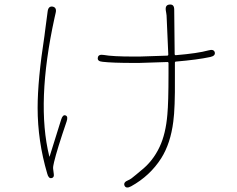

<svg xmlns="http://www.w3.org/2000/svg" viewBox="-20 -782 1040 842"><path d="M555 35Q533 47 526 32Q520 17 543 8Q554 4 578 -17Q587 -25 597 -33Q650 -74 680 -138Q707 -195 714 -280Q719 -333 719 -459V-505Q719 -510 714 -510L590 -506Q578 -506 566 -506Q473 -506 430 -511Q406 -513 409 -529Q411 -545 435 -541Q473 -534 567 -534Q579 -534 591 -534L713 -538Q718 -538 718 -543L711 -703Q711 -714 709 -725L707 -737Q704 -761 724 -762Q744 -764 744 -740L746 -545Q746 -540 751 -540Q847 -548 894 -561Q918 -568 922 -552Q925 -537 902 -532Q846 -520 752 -512Q747 -512 747 -507V-439Q748 -308 740 -249Q728 -153 687 -88Q638 -11 555 35ZM206 -1Q193 2 187 -21Q145 -164 145 -309Q145 -432 175 -625Q177 -637 178 -649L189 -732Q192 -756 211 -753Q230 -749 224 -725L219 -703Q138 -332 196 -97Q197 -92 198 -97L248 -257Q255 -280 267 -276Q280 -272 272 -249Q230 -126 217 -71Q212 -51 213 -42Q214 -30 216 -18Q218 -3 206 -1Z"/></svg>

Font: Resource Han Rounded KR ExtraLight
Style: Regular
Weight: 250
Designer: Cyano Hao (round all glyphs); Ryoko NISHIZUKA 西塚涼子 (kana, bopomofo & ideographs); Paul D. Hunt (Latin, Greek & Cyrillic)
Foundry: Cyano Hao
Version: 0.990